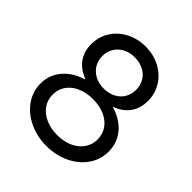

<svg xmlns="http://www.w3.org/2000/svg" viewBox="-199 -856 1003 1003"><g transform="rotate(45 302.5 -354.0)"><path d="M50.8 -195.3Q50.8 -250 81.1 -293.9Q111.3 -337.9 168.5 -363.3Q225.6 -388.7 302.7 -388.7L199.2 -361.3V-388.7L302.7 -361.3Q237.3 -361.3 189.9 -381.8Q142.6 -402.3 117.7 -439.5Q92.8 -476.6 92.8 -527.3Q92.8 -582 120.1 -626Q147.5 -669.9 195.8 -695.3Q244.1 -720.7 302.7 -720.7Q362.3 -720.7 410.2 -695.3Q458 -669.9 485.4 -626Q512.7 -582 512.7 -527.3Q512.7 -476.6 488.3 -439.5Q463.9 -402.3 416.5 -381.8Q369.1 -361.3 302.7 -361.3L406.2 -388.7V-361.3L302.7 -388.7Q381.8 -388.7 439 -363.3Q496.1 -337.9 525.4 -293.9Q554.7 -250 554.7 -195.3Q554.7 -137.7 522 -89.8Q489.3 -42 431.6 -14.2Q374 13.7 302.7 13.7Q232.4 13.7 174.8 -14.2Q117.2 -42 84 -89.8Q50.8 -137.7 50.8 -195.3ZM468.8 -199.2Q468.8 -238.3 447.8 -268.6Q426.8 -298.8 389.2 -315.4Q351.6 -332 302.7 -332Q254.9 -332 216.8 -315.4Q178.7 -298.8 157.7 -268.6Q136.7 -238.3 136.7 -199.2Q136.7 -161.1 157.7 -130.9Q178.7 -100.6 216.8 -83.5Q254.9 -66.4 302.7 -66.4Q351.6 -66.4 389.2 -83.5Q426.8 -100.6 447.8 -130.9Q468.8 -161.1 468.8 -199.2ZM427.7 -525.4Q427.7 -558.6 412.1 -585Q396.5 -611.3 367.7 -626Q338.9 -640.6 302.7 -640.6Q266.6 -640.6 238.3 -626Q210 -611.3 193.8 -585Q177.7 -558.6 177.7 -525.4Q177.7 -492.2 193.8 -465.8Q210 -439.5 238.3 -424.8Q266.6 -410.2 302.7 -410.2Q338.9 -410.2 367.7 -424.8Q396.5 -439.5 412.1 -465.8Q427.7 -492.2 427.7 -525.4Z"/></g></svg>

Font: Wanted Sans Std Variable
Style: Regular
Weight: 400
Designer: Original Design by Kil Hyung-jin and Kang Hanbin, Wanted Lab, Inc;
Foundry: Wanted Lab, Inc.
Version: Version 1.003;Glyphs 3.2 (3227)